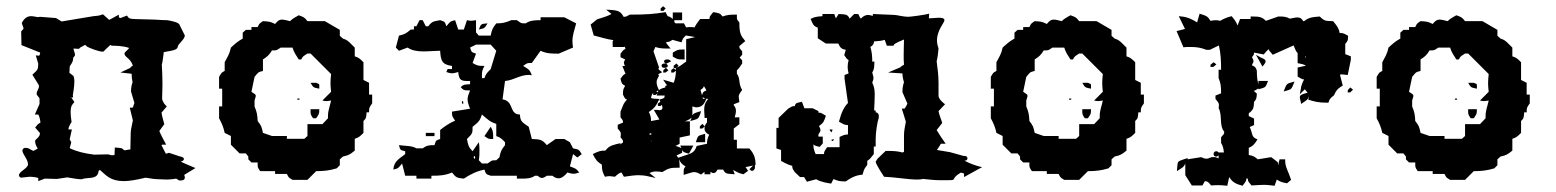

<svg xmlns="http://www.w3.org/2000/svg" viewBox="-20 -578 5000 617"><path d="M50 -504C59 -522 70 -526 80 -526C89 -526 97 -523 103 -523C105 -523 107 -524 108 -524L160 -520L178 -509L280 -526C294 -528 295 -526 311 -532L331 -514L362 -531V-522C363 -522 365 -521 367 -520L388 -528C398 -514 391 -518 477 -515C492 -514 512 -513 519 -513C532 -510 556 -507 558 -496L574 -464C573 -450 553 -439 551 -427C549 -413 510 -414 505 -409L506 -407C504 -395 503 -380 500 -370C501 -351 502 -332 502 -314V-303L501 -262C501 -252 511 -240 516 -236L499 -216C500 -207 506 -186 508 -179L492 -157C495 -148 512 -117 514 -113H501L499 -111L513 -84L523 -87L559 -75H561C562 -74 571 -73 571 -67C571 -63 567 -60 561 -59C569 -54 580 -50 608 -38L572 -16C573 -12 574 -10 574 -8C574 1 566 2 560 2H556L546 -4C537 -2 520 -1 516 -1L491 -2C479 -2 465 -4 448 -7C418 0 396 4 378 4C334 4 321 -15 301 -32L297 -29C294 -2 270 -8 249 -4C248 -4 246 -2 240 -2C231 -2 214 -5 196 -8L163 -3L124 -4L103 4V-6C97 -8 86 -10 75 -10L47 -7C42 -10 41 -12 41 -15C41 -27 70 -37 70 -50C70 -66 52 -83 52 -94C52 -98 54 -101 60 -103L70 -102L87 -93C94 -97 100 -99 101 -101C93 -114 93 -119 93 -127C110 -142 108 -146 108 -151L93 -168C97 -173 101 -180 110 -184C109 -197 105 -207 103 -210H92L107 -244V-262L98 -274V-281L105 -297V-304L84 -338C90 -344 102 -352 102 -362L103 -373L95 -400L106 -399C107 -401 109 -404 109 -409L49 -433L48 -477C60 -491 56 -482 50 -504ZM210 -186C209 -184 200 -172 200 -162H211L204 -131C204 -129 207 -125 209 -121L204 -102C226 -91 251 -85 283 -81L327 -82L339 -79C343 -80 346 -79 348 -80L349 -104L361 -103C379 -102 375 -95 381 -95C382 -95 398 -98 399 -98L400 -150C400 -161 404 -175 407 -191L397 -232H406C409 -235 409 -241 412 -247L401 -284C401 -296 403 -305 406 -314C404 -323 403 -332 403 -341L367 -345L399 -360C399 -362 401 -364 407 -367C399 -392 380 -394 380 -406C380 -411 392 -418 395 -424C374 -431 351 -431 342 -431C336 -431 334 -435 334 -433L319 -419C316 -417 315 -412 310 -412C297 -412 267 -424 260 -428L254 -434C238 -425 237 -426 234 -421L216 -422C218 -412 221 -407 221 -402C221 -396 215 -396 215 -390C215 -376 204 -368 204 -363L203 -344L216 -334C218 -330 219 -324 219 -317C219 -298 214 -273 214 -272L215 -265H209L219 -250C214 -243 207 -241 207 -217C207 -209 208 -199 210 -186ZM204 -265 205 -264 206 -265Z M978 -312C987 -296 987 -297 1006 -293C1006 -311 1008 -306 996 -312ZM936 -261C932 -257 941 -257 942 -258C946 -262 937 -262 936 -261ZM978 -227C978 -210 977 -212 986 -198H996C1005 -212 1006 -210 1006 -227ZM836 -170 844 -160ZM882 -425H920C925 -409 931 -401 940 -387H948C954 -398 953 -396 968 -406H978L1044 -340C1043 -330 1042 -320 1042 -311C1042 -302 1043 -292 1044 -283L1016 -255C1028 -252 1031 -253 1044 -255C1040 -236 1034 -223 1034 -206V-198L1016 -179H968V-141L958 -132H902V-141H854L825 -151C821 -170 820 -174 808 -189C807 -208 806 -217 798 -236V-255C800 -263 802 -267 802 -270C802 -275 798 -276 788 -283L798 -331C810 -345 808 -346 825 -350V-387C839 -396 845 -401 854 -416C871 -416 868 -416 882 -425ZM940 -529C928 -522 921 -519 912 -510C901 -513 892 -515 886 -515C878 -515 873 -512 864 -501C848 -509 843 -509 825 -510C810 -500 814 -502 808 -491H788V-482H770L760 -473V-454C744 -445 736 -438 722 -425C718 -405 711 -395 702 -378V-350C691 -344 693 -346 684 -331V-293H694V-236H684V-198C693 -181 698 -170 702 -151L722 -141V-113L750 -85H770L778 -75V-66L788 -56H808C808 -39 807 -42 816 -28H864V-19H902C908 -8 905 -9 920 0H968L996 -28C1020 -28 1039 -30 1062 -37L1072 -47V-66L1082 -75C1101 -79 1105 -82 1120 -94V-132C1133 -136 1137 -140 1148 -151V-189C1157 -198 1157 -201 1158 -217H1166C1166 -234 1167 -232 1176 -246V-274H1166V-312L1148 -321V-378C1137 -389 1133 -393 1120 -397V-425L1110 -435C1099 -446 1095 -450 1082 -454L1072 -463V-482L1024 -510H968C958 -523 956 -523 940 -529Z M1502.7 -75.4C1506.7 -79.6 1507.7 -70.2 1506.7 -69.2C1502.7 -65.1 1501.7 -74.4 1502.7 -75.4ZM1556.8 -170.6 1536.8 -140.6C1550.8 -131.3 1547.8 -131.3 1564.8 -131.3V-140.6C1564.8 -153 1563.8 -159.2 1556.8 -170.6ZM1376.3 -140.6V-151H1348.3V-140.6ZM1528.7 -210C1544.8 -196.5 1553.8 -186.2 1574.8 -180V-140.6C1587.9 -136.5 1591.9 -132.3 1602.9 -121V-111.6C1590.9 -96.1 1588.9 -92 1584.9 -72.3L1574.8 -63C1557.8 -63 1560.8 -62 1546.8 -52.6H1528.7L1518.7 -63C1520.7 -74.4 1520.7 -84.7 1520.7 -94C1520.7 -102.3 1520.7 -110.6 1518.7 -121L1498.7 -92C1485.6 -105.4 1484.6 -110.6 1480.6 -131.3C1497.7 -148.9 1498.7 -147.9 1498.7 -170.6C1516.7 -185.1 1521.7 -188.2 1528.7 -210ZM1464.6 -252.4C1463.6 -251.4 1464.6 -241 1468.6 -245.2C1469.6 -246.2 1468.6 -256.5 1464.6 -252.4ZM1803.4 -444.9 1811.4 -434.6ZM1490.6 -425.2 1509.7 -434.6H1556.8L1574.8 -414.9L1556.8 -355.9C1545.8 -344.5 1540.8 -340.4 1536.8 -326.9H1528.7V-336.2C1528.7 -347.6 1529.7 -352.8 1536.8 -366.2C1517.7 -366.2 1514.7 -366.2 1498.7 -375.6L1509.7 -405.6C1494.6 -410.8 1495.6 -409.7 1490.6 -425.2ZM1518.7 -483.2C1536.8 -487.3 1536.8 -486.3 1546.8 -502.9C1525.7 -500.8 1526.7 -502.9 1518.7 -483.2ZM1394.4 -502.9 1404.4 -493.6ZM1717.2 -522.5V-513.2C1697.2 -513.2 1683.1 -512.2 1669.1 -502.9C1652 -502.9 1655 -503.9 1641 -513.2H1623C1603.9 -504.9 1593.9 -502.9 1574.8 -502.9C1562.8 -487.3 1560.8 -483.2 1556.8 -463.5H1518.7L1509.7 -473.9V-513.2C1496.7 -511.2 1492.6 -510.1 1480.6 -513.2L1470.6 -483.2H1452.5L1442.5 -513.2C1425.5 -509.1 1426.5 -508 1414.4 -493.6C1409.4 -509.1 1409.4 -508 1394.4 -513.2C1375.3 -509.1 1369.3 -511.2 1356.3 -493.6H1348.3L1338.3 -513.2H1328.2L1318.2 -493.6H1310.2V-483.2H1300.2C1285.1 -470.8 1281.1 -467.7 1262.1 -463.5L1252 -425.2L1262.1 -414.9L1290.1 -425.2C1302.2 -415.9 1321.2 -412.8 1340.3 -412.8C1359.3 -412.8 1378.4 -414.9 1394.4 -414.9C1396.4 -382.8 1400.4 -370.4 1432.5 -366.2V-355.9C1413.4 -355.9 1420.5 -359 1414.4 -346.6C1422.5 -343.5 1427.5 -342.4 1432.5 -342.4C1437.5 -342.4 1442.5 -343.5 1452.5 -346.6C1455.5 -317.6 1462.6 -317.6 1490.6 -317.6V-307.3C1474.6 -306.2 1469.6 -307.3 1460.6 -297.9C1468.6 -288.6 1471.6 -287.6 1482.6 -287.6H1490.6C1485.6 -275.2 1482.6 -266.9 1482.6 -258.6C1482.6 -250.3 1485.6 -241 1490.6 -228.6L1432.5 -219.3C1432.5 -201.7 1433.5 -204.8 1442.5 -190.3C1423.5 -182 1411.4 -173.7 1394.4 -160.3V-131.3C1379.4 -126.1 1381.4 -127.2 1376.3 -111.6C1357.3 -111.6 1351.3 -110.6 1338.3 -101.3H1318.2C1302.2 -110.6 1283.1 -108.5 1262.1 -111.6C1266.1 -95.1 1266.1 -96.1 1282.1 -92V-82.7C1262.1 -67.1 1246 -59.9 1244 -33C1261.1 -37.1 1260.1 -38.2 1272.1 -52.6L1282.1 -13.3H1318.2V-4H1366.3V-13.3H1368.3C1393.4 -13.3 1410.4 -14.3 1432.5 -23.7C1445.5 -7.1 1448.5 -6.1 1470.6 -4C1492.6 -18.5 1511.7 -27.8 1536.8 -33C1541.8 -17.5 1541.8 -18.5 1556.8 -13.3H1641V-4H1659.1C1674.1 -4 1687.1 -5 1699.2 -13.3H1707.2C1714.2 -8.1 1717.2 -6.1 1721.2 -6.1C1725.2 -6.1 1730.2 -8.1 1737.2 -13.3H1755.3C1762.3 -7.1 1769.3 -5 1775.3 -5C1784.4 -5 1794.4 -12.3 1803.4 -23.7C1813.4 -20.6 1818.5 -19.5 1823.5 -19.5C1827.5 -19.5 1832.5 -20.6 1841.5 -23.7C1831.5 -37.1 1827.5 -37.1 1811.4 -43.3L1821.5 -82.7C1830.5 -76.5 1833.5 -72.3 1835.5 -72.3C1837.5 -72.3 1840.5 -76.5 1849.5 -82.7C1839.5 -99.2 1839.5 -97.2 1821.5 -101.3L1811.4 -121L1793.4 -131.3H1765.3L1737.2 -111.6C1722.2 -130.3 1714.2 -130.3 1689.1 -131.3L1679.1 -170.6C1660.1 -184.1 1651 -187.2 1651 -210C1614.9 -210 1633 -253.4 1594.9 -258.6L1602.9 -317.6C1632 -320.7 1651 -337.3 1679.1 -337.3C1682.1 -337.3 1686.1 -336.2 1689.1 -336.2C1682.1 -354.9 1679.1 -354.9 1661.1 -366.2C1675.1 -375.6 1672.1 -375.6 1689.1 -375.6L1717.2 -414.9C1736.2 -405.6 1753.3 -405.6 1775.3 -405.6L1821.5 -425.2C1820.5 -432.5 1819.5 -438.7 1819.5 -444.9C1819.5 -464.6 1825.5 -480.1 1831.5 -502.9L1793.4 -522.5Z M2205 -236V-207C2209 -213 2208 -214 2233 -221L2230 -211C2224 -195 2223 -196 2198 -189L2203 -200C2194 -193 2187 -190 2180 -188H2197V-143L2164 -136V-116C2155 -111 2153 -110 2151 -109C2156 -108 2161 -106 2170 -102L2166 -110H2208L2194 -84C2176 -89 2176 -89 2172 -96V-87C2158 -80 2158 -80 2154 -79C2156 -77 2158 -73 2159 -71C2197 -85 2210 -82 2219 -109L2252 -116C2252 -127 2254 -135 2259 -145C2252 -148 2244 -155 2244 -165C2244 -169 2245 -177 2252 -185V-199H2244V-205C2244 -211 2243 -217 2243 -223C2243 -231 2242 -245 2256 -260L2250 -261C2243 -243 2236 -233 2216 -233C2214 -233 2207 -236 2205 -236ZM2142 -517V-538H2172V-513H2147V-507L2151 -503H2178L2185 -490C2190 -491 2194 -491 2198 -491C2202 -491 2206 -491 2212 -490C2217 -500 2221 -505 2230 -517H2260C2260 -526 2261 -525 2272 -539C2290 -536 2294 -536 2302 -525C2316 -530 2325 -531 2342 -531H2348V-526C2348 -514 2348 -516 2356 -506V-504C2356 -470 2361 -463 2375 -446L2356 -430C2356 -421 2356 -425 2365 -413V-402L2357 -393L2365 -384V-374C2359 -366 2356 -359 2348 -352V-341C2360 -326 2352 -309 2365 -289C2353 -273 2354 -271 2354 -267C2354 -264 2355 -260 2356 -250L2338 -243V-240C2343 -234 2345 -228 2345 -222C2345 -216 2343 -207 2341 -201H2356V-179L2338 -165V-129H2348V-101H2388C2403 -84 2408 -71 2408 -48L2406 -47V-38C2405 -35 2403 -29 2397 -29H2395L2388 -34L2400 -46L2376 -41L2384 -29L2369 -18C2355 -21 2348 -25 2336 -32L2341 -18C2314 -20 2311 -19 2304 -33H2286C2280 -22 2274 -18 2263 -26V-18H2244V-26L2233 -17C2227 -20 2220 -25 2211 -25C2204 -25 2201 -23 2177 -16V-24C2177 -36 2178 -37 2183 -43C2170 -51 2167 -56 2162 -66C2163 -61 2164 -54 2164 -45V-39H2158C2136 -39 2129 -38 2108 -25C2102 -26 2096 -27 2088 -27C2082 -27 2076 -26 2067 -22L2087 -6L2065 -11C2053 -14 2041 -15 2032 -15C2019 -15 2006 -13 1985 -10L1977 -24C1970 -22 1965 -18 1956 -10C1944 -11 1943 -12 1939 -12C1934 -12 1929 -11 1924 -10C1917 -23 1914 -31 1914 -49C1899 -58 1894 -65 1885 -83C1906 -93 1910 -94 1925 -94C1936 -106 1939 -109 1961 -115L1975 -118L1971 -113L1982 -120C1982 -129 1983 -125 1974 -137C1975 -142 1975 -144 1975 -148C1975 -154 1971 -158 1965 -165V-177L1982 -184C1982 -192 1981 -192 1974 -201V-219C1981 -235 1982 -245 1995 -258C1988 -260 1987 -264 1982 -274V-275C1982 -288 1982 -291 1989 -302C1977 -309 1978 -310 1974 -325C1982 -336 1982 -337 1990 -341L1980 -366H1988C1987 -370 1985 -373 1985 -376C1985 -380 1987 -383 1989 -387L1974 -394V-405C1981 -415 1982 -417 1990 -421L1987 -430V-427H1949V-432C1949 -439 1947 -444 1951 -449C1929 -452 1909 -459 1888 -464L1878 -499L1899 -516C1914 -521 1931 -525 1945 -533L1928 -547L1945 -546C1969 -544 1975 -540 1984 -524C1993 -524 1992 -525 2004 -531H2006C2057 -531 2082 -533 2119 -539C2129 -516 2124 -533 2142 -517ZM2074 -124C2073 -125 2073 -126 2072 -126V-124ZM2246 -148V-121H2216C2224 -143 2220 -141 2246 -148ZM2074 -147 2073 -149 2070 -150 2066 -147C2068 -145 2069 -145 2069 -145C2073 -146 2073 -146 2074 -147ZM2229 -165V-172L2237 -180L2245 -172L2237 -165ZM2099 -258C2116 -263 2115 -262 2116 -271H2090L2093 -278L2087 -273H2079V-279C2075 -276 2074 -271 2072 -264C2076 -261 2075 -261 2099 -260C2088 -237 2083 -230 2065 -218C2070 -209 2072 -201 2072 -192V-189L2099 -194L2081 -225H2090C2092 -225 2097 -224 2098 -224C2109 -224 2111 -229 2107 -241L2102 -237L2094 -238V-245L2102 -251ZM2111 -345 2112 -353 2120 -360 2128 -352 2119 -345ZM2174 -419H2180V-387H2174C2156 -387 2157 -388 2142 -396V-409C2157 -417 2156 -419 2174 -419ZM2137 -381 2120 -373C2116 -376 2114 -378 2114 -381C2114 -385 2118 -387 2124 -387C2129 -387 2130 -387 2137 -381ZM2126 -366C2126 -363 2123 -360 2115 -360C2108 -360 2106 -364 2106 -367C2106 -370 2108 -374 2116 -374C2123 -374 2126 -369 2126 -366ZM2103 -543V-551L2111 -558L2119 -551L2112 -543ZM2239 -260 2247 -262 2238 -265ZM2250 -287C2248 -292 2246 -296 2242 -301C2240 -295 2237 -293 2231 -289L2236 -272C2238 -279 2239 -284 2250 -287ZM2170 -442 2141 -450C2133 -445 2132 -443 2121 -443C2121 -437 2122 -439 2135 -422H2124C2107 -422 2099 -423 2086 -427L2080 -413L2098 -361C2090 -355 2107 -349 2107 -346C2107 -343 2089 -341 2098 -335C2094 -328 2090 -321 2090 -314C2090 -305 2094 -296 2098 -288C2103 -294 2112 -295 2118 -297V-302L2124 -304C2123 -305 2121 -307 2119 -310L2111 -322L2145 -312C2150 -325 2152 -337 2152 -351L2145 -345H2137V-353L2145 -359L2152 -353V-359L2145 -360V-367L2154 -374L2161 -366L2153 -360C2167 -365 2172 -372 2185 -380V-452L2214 -459L2184 -464C2173 -454 2174 -452 2170 -442ZM2089 -285 2094 -281C2095 -285 2095 -286 2096 -287Z M2804 -208V-199C2799 -186 2794 -152 2794 -131V-107H2788V-83C2778 -70 2776 -67 2767 -61V-48C2759 -37 2757 -37 2752 -17C2740 -15 2726 -15 2698 5H2697C2682 5 2673 4 2660 -2H2658L2651 12C2639 10 2617 7 2603 -2L2573 6L2564 -9H2551L2534 -25C2526 -37 2526 -37 2526 -45C2512 -49 2506 -52 2490 -61V-96L2475 -101V-167H2482V-199L2513 -229C2525 -236 2525 -237 2534 -237C2537 -249 2542 -247 2557 -251L2565 -230H2592L2610 -221V-216C2619 -216 2619 -215 2634 -206C2627 -186 2627 -184 2612 -173C2618 -160 2619 -159 2610 -146V-139H2624V-117L2614 -106C2605 -108 2599 -109 2594 -114V-111C2594 -102 2596 -95 2601 -83H2628C2628 -91 2630 -93 2638 -105H2678V-138C2691 -144 2693 -145 2705 -146V-176C2693 -176 2689 -180 2676 -187C2684 -217 2692 -234 2705 -247L2694 -325V-337L2707 -342C2705 -350 2704 -356 2704 -363C2704 -370 2705 -377 2707 -385C2700 -389 2699 -392 2693 -401L2698 -418C2685 -420 2680 -424 2674 -438H2634L2608 -455V-489C2593 -495 2593 -499 2585 -517C2592 -521 2600 -525 2623 -526V-533H2661L2666 -519L2675 -533C2697 -532 2705 -532 2710 -518L2725 -533H2738L2745 -519H2747C2756 -528 2764 -530 2769 -530C2775 -530 2778 -528 2785 -527V-533L2855 -530C2860 -530 2885 -524 2898 -524C2905 -524 2952 -530 2966 -534L2965 -519C2975 -519 2987 -521 2996 -521C3006 -521 3015 -520 3015 -513C3015 -505 2991 -481 2991 -448C2991 -437 2994 -429 2996 -422C2995 -409 2993 -393 2990 -381C2993 -358 2996 -335 2996 -313V-270C2996 -259 3014 -245 3017 -243L2996 -221C2997 -212 3006 -190 3008 -183L2990 -160C2995 -151 3013 -124 3019 -116H3004C3003 -116 3002 -115 3002 -114V-113L2991 -96L3033 -89L3076 -77H3081C3084 -77 3089 -74 3089 -69C3089 -68 3088 -62 3082 -62H3079C3086 -58 3100 -51 3123 -44L3136 -41L3078 -9V-20C3077 -20 3075 -22 3069 -23H3067C3032 -2 3058 1 3027 1H2997C2983 1 2966 -1 2946 -3C2943 -2 2937 -1 2928 -1C2898 -1 2853 -9 2821 -10C2818 -15 2794 -50 2794 -59C2794 -59 2799 -66 2800 -66L2797 -65L2826 -93H2836C2851 -93 2866 -92 2880 -88C2881 -88 2882 -89 2885 -90V-144C2885 -156 2888 -171 2891 -187L2878 -229H2887C2889 -231 2894 -240 2896 -245L2880 -282V-284C2880 -295 2882 -305 2885 -314C2882 -323 2880 -333 2880 -342L2834 -345L2874 -362C2875 -364 2877 -366 2885 -370C2884 -378 2884 -392 2884 -403C2884 -421 2885 -440 2885 -451C2854 -438 2854 -437 2851 -431H2830L2823 -450C2811 -446 2801 -446 2789 -445C2788 -439 2787 -433 2777 -427C2782 -411 2783 -396 2783 -380H2790C2789 -362 2790 -356 2783 -345C2784 -339 2787 -333 2787 -327C2787 -322 2784 -317 2783 -312C2786 -306 2791 -296 2791 -276C2791 -265 2790 -237 2789 -223H2794V-217C2799 -217 2802 -214 2804 -208ZM2660 -131 2657 -125H2653L2652 -129ZM2655 -162H2646C2646 -158 2648 -159 2651 -153H2652C2655 -159 2655 -158 2655 -162ZM3071 -66Z M3458 -312C3467 -296 3467 -297 3486 -293C3486 -311 3488 -306 3476 -312ZM3416 -261C3412 -257 3421 -257 3422 -258C3426 -262 3417 -262 3416 -261ZM3458 -227C3458 -210 3457 -212 3466 -198H3476C3485 -212 3486 -210 3486 -227ZM3316 -170 3324 -160ZM3362 -425H3400C3405 -409 3411 -401 3420 -387H3428C3434 -398 3433 -396 3448 -406H3458L3524 -340C3523 -330 3522 -320 3522 -311C3522 -302 3523 -292 3524 -283L3496 -255C3508 -252 3511 -253 3524 -255C3520 -236 3514 -223 3514 -206V-198L3496 -179H3448V-141L3438 -132H3382V-141H3334L3305 -151C3301 -170 3300 -174 3288 -189C3287 -208 3286 -217 3278 -236V-255C3280 -263 3282 -267 3282 -270C3282 -275 3278 -276 3268 -283L3278 -331C3290 -345 3288 -346 3305 -350V-387C3319 -396 3325 -401 3334 -416C3351 -416 3348 -416 3362 -425ZM3420 -529C3408 -522 3401 -519 3392 -510C3381 -513 3372 -515 3366 -515C3358 -515 3353 -512 3344 -501C3328 -509 3323 -509 3305 -510C3290 -500 3294 -502 3288 -491H3268V-482H3250L3240 -473V-454C3224 -445 3216 -438 3202 -425C3198 -405 3191 -395 3182 -378V-350C3171 -344 3173 -346 3164 -331V-293H3174V-236H3164V-198C3173 -181 3178 -170 3182 -151L3202 -141V-113L3230 -85H3250L3258 -75V-66L3268 -56H3288C3288 -39 3287 -42 3296 -28H3344V-19H3382C3388 -8 3385 -9 3400 0H3448L3476 -28C3500 -28 3519 -30 3542 -37L3552 -47V-66L3562 -75C3581 -79 3585 -82 3600 -94V-132C3613 -136 3617 -140 3628 -151V-189C3637 -198 3637 -201 3638 -217H3646C3646 -234 3647 -232 3656 -246V-274H3646V-312L3628 -321V-378C3617 -389 3613 -393 3600 -397V-425L3590 -435C3579 -446 3575 -450 3562 -454L3552 -463V-482L3504 -510H3448C3438 -523 3436 -523 3420 -529Z M3897 -242C3897 -248 3892 -252 3886 -260V-271L3904 -278C3904 -300 3903 -311 3896 -327V-354H3904C3904 -382 3903 -406 3897 -432L3868 -418H3856C3851 -420 3836 -427 3807 -427C3792 -427 3790 -427 3783 -426L3761 -478L3788 -485L3768 -526C3786 -524 3798 -524 3827 -506L3835 -534C3857 -527 3861 -526 3870 -511C3876 -512 3880 -513 3885 -513C3889 -513 3894 -513 3901 -511C3914 -519 3926 -523 3938 -526C3947 -515 3952 -509 3957 -496L3965 -517H3999V-525H4004C4028 -525 4036 -523 4048 -511L4088 -525H4089C4107 -525 4114 -524 4125 -518C4135 -520 4143 -522 4150 -522C4157 -522 4163 -519 4168 -510H4171C4184 -521 4195 -523 4221 -525C4237 -509 4241 -511 4264 -510C4279 -492 4283 -485 4285 -472C4297 -472 4300 -470 4312 -463V-460C4312 -446 4310 -446 4303 -437V-404L4321 -397V-386L4311 -337C4299 -338 4295 -339 4291 -339C4290 -339 4287 -338 4286 -338L4295 -303C4276 -292 4273 -285 4267 -272C4251 -259 4253 -259 4249 -248H4244C4216 -248 4202 -252 4184 -258C4186 -269 4187 -268 4187 -270C4182 -258 4183 -258 4161 -244C4160 -254 4157 -261 4157 -265C4157 -273 4163 -275 4182 -280L4173 -291L4157 -275L4160 -291C4161 -303 4166 -314 4171 -323C4165 -322 4159 -327 4150 -332V-361L4177 -367C4168 -372 4161 -373 4150 -375V-407C4143 -415 4141 -423 4137 -432L4070 -402C4059 -416 4057 -415 4058 -420C4051 -416 4047 -410 4041 -403L4010 -409C4010 -402 4008 -400 4003 -394C4008 -387 4008 -384 4008 -381C4008 -376 4005 -375 4003 -368C4015 -364 4017 -358 4019 -350V-349C4019 -333 4020 -321 4024 -307V-318H4055C4046 -297 4050 -298 4024 -291V-294C4017 -290 4014 -287 4009 -286L4019 -277C4018 -261 4017 -258 4010 -251C4009 -231 4008 -225 3993 -214V-205L4010 -197V-176L3996 -170C4007 -146 4000 -138 4021 -130C4010 -112 4006 -109 3993 -103V-80C4009 -77 4012 -74 4022 -66L4065 -73L4086 -57L4088 -46C4088 -50 4088 -52 4092 -66H4110V-61C4110 -41 4120 -28 4129 0L4116 11C4099 8 4094 6 4083 -1L4076 19C4066 18 4055 16 4042 16C4030 16 4020 17 4002 18C3993 7 3990 6 3990 -4H3985C3985 5 3984 4 3973 19C3951 13 3941 8 3930 -9L3924 19C3915 18 3905 17 3896 17C3889 17 3881 17 3872 18C3861 4 3861 6 3852 4L3844 18H3810L3789 -15V-52C3785 -44 3783 -41 3773 -35L3762 -28L3763 -40C3765 -59 3763 -59 3784 -66L3797 -70L3796 -66L3840 -73C3845 -71 3850 -68 3857 -68C3861 -68 3863 -69 3874 -73H3886L3896 -69V-80C3895 -76 3891 -75 3889 -75C3885 -75 3880 -76 3880 -83C3880 -90 3885 -92 3889 -92C3893 -92 3895 -89 3896 -88H3913C3912 -100 3910 -108 3904 -119V-137C3914 -149 3914 -146 3914 -155C3897 -175 3909 -207 3896 -231C3897 -235 3897 -238 3897 -242ZM4105 -284C4116 -311 4112 -308 4140 -316C4129 -289 4133 -292 4105 -284ZM4311 -281V-288L4319 -297L4328 -290L4319 -281ZM4037 -364 4016 -402 4032 -393C4041 -389 4047 -387 4047 -381C4047 -378 4046 -375 4037 -364ZM3870 -363V-370L3880 -378L3889 -371L3879 -363ZM4177 -394V-397C4176 -396 4174 -396 4173 -394Z M4698 -312C4707 -296 4707 -297 4726 -293C4726 -311 4728 -306 4716 -312ZM4656 -261C4652 -257 4661 -257 4662 -258C4666 -262 4657 -262 4656 -261ZM4698 -227C4698 -210 4697 -212 4706 -198H4716C4725 -212 4726 -210 4726 -227ZM4556 -170 4564 -160ZM4602 -425H4640C4645 -409 4651 -401 4660 -387H4668C4674 -398 4673 -396 4688 -406H4698L4764 -340C4763 -330 4762 -320 4762 -311C4762 -302 4763 -292 4764 -283L4736 -255C4748 -252 4751 -253 4764 -255C4760 -236 4754 -223 4754 -206V-198L4736 -179H4688V-141L4678 -132H4622V-141H4574L4545 -151C4541 -170 4540 -174 4528 -189C4527 -208 4526 -217 4518 -236V-255C4520 -263 4522 -267 4522 -270C4522 -275 4518 -276 4508 -283L4518 -331C4530 -345 4528 -346 4545 -350V-387C4559 -396 4565 -401 4574 -416C4591 -416 4588 -416 4602 -425ZM4660 -529C4648 -522 4641 -519 4632 -510C4621 -513 4612 -515 4606 -515C4598 -515 4593 -512 4584 -501C4568 -509 4563 -509 4545 -510C4530 -500 4534 -502 4528 -491H4508V-482H4490L4480 -473V-454C4464 -445 4456 -438 4442 -425C4438 -405 4431 -395 4422 -378V-350C4411 -344 4413 -346 4404 -331V-293H4414V-236H4404V-198C4413 -181 4418 -170 4422 -151L4442 -141V-113L4470 -85H4490L4498 -75V-66L4508 -56H4528C4528 -39 4527 -42 4536 -28H4584V-19H4622C4628 -8 4625 -9 4640 0H4688L4716 -28C4740 -28 4759 -30 4782 -37L4792 -47V-66L4802 -75C4821 -79 4825 -82 4840 -94V-132C4853 -136 4857 -140 4868 -151V-189C4877 -198 4877 -201 4878 -217H4886C4886 -234 4887 -232 4896 -246V-274H4886V-312L4868 -321V-378C4857 -389 4853 -393 4840 -397V-425L4830 -435C4819 -446 4815 -450 4802 -454L4792 -463V-482L4744 -510H4688C4678 -523 4676 -523 4660 -529Z"/></svg>

Font: GNUTypewriter
Style: Standard
Weight: 400
Version: Version 001.000